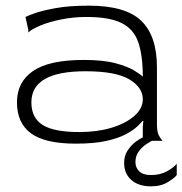

<svg xmlns="http://www.w3.org/2000/svg" viewBox="-20 -498 645 679"><path d="M248 10Q139 10 89.5 -26.5Q40 -63 40 -136Q40 -208 97 -247Q154 -286 276 -286Q345 -286 388 -274.5Q431 -263 454 -249Q477 -235 485 -227Q485 -302 469 -348.5Q453 -395 410 -416.5Q367 -438 286 -438Q240 -438 197.5 -429.5Q155 -421 123.5 -408Q92 -395 80 -383V-393L70 -438Q75 -441 101 -450.5Q127 -460 175.5 -469Q224 -478 294 -478Q424 -478 479.5 -424.5Q535 -371 535 -260V-60Q535 -32 541.5 -19.5Q548 -7 555 0H485V-51L487 -70L485 -71Q479 -64 465 -50.5Q451 -37 424.5 -23Q398 -9 355.5 0.5Q313 10 248 10ZM261 -31Q323 -31 373.5 -46Q424 -61 454.5 -87.5Q485 -114 485 -147Q485 -189 437 -217.5Q389 -246 282 -246Q91 -246 91 -136Q91 -81 131 -56Q171 -31 261 -31ZM514 161Q470 161 444.5 138.5Q419 116 419 78Q419 52 432 33Q445 14 461 2.5Q477 -9 485 -12H545Q540 -11 526 -4.5Q512 2 496.5 12.5Q481 23 470 38.5Q459 54 459 75Q459 95 472.5 108Q486 121 514 121Q547 121 571 107.5Q595 94 605 81V121Q599 130 574.5 145.5Q550 161 514 161Z"/></svg>

Font: Red Rose Light
Style: Regular
Weight: 300
Designer: Jaikishan Patel
Version: Version 1.001; ttfautohint (v1.8.3)